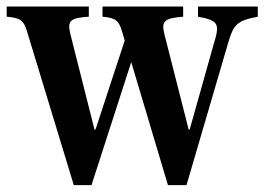

<svg xmlns="http://www.w3.org/2000/svg" viewBox="-29 -544 792 575"><path d="M192 10.5H245L364 -358L474 10.5H529.5L655 -418C670 -467.5 678 -482 743 -494V-524.5H564V-494C607 -486.5 621 -478 621 -457.5C621 -447.5 618 -435 613 -419L539 -156H536L463.5 -441C453.5 -481 463 -489.5 519.5 -494V-524.5H278V-494C316.5 -490.5 326.5 -483 336 -451.5L344.5 -422.5L257 -156H254L182 -441C172 -482 180 -490 237 -494V-524.5H-9V-494C32 -490.5 41.5 -483 51.5 -451.5Z"/></svg>

Font: Libre Caslon Condensed SemiBold
Style: Regular
Weight: 600
Designer: Pablo Impallari, Rodrigo Fuenzalida, Katja Schimmel, Ertekin Erdin
Foundry: Pablo Impallari, Rodrigo Fuenzalida
Version: Version 2.000;gftools[0.9.33]